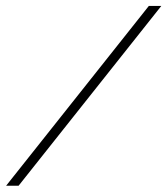

<svg xmlns="http://www.w3.org/2000/svg" viewBox="-50 -602 552 634"><path d="M-29.8 11.3 441.4 -582.3H482.6L11.4 11.3Z"/></svg>

Font: Playfair 5pt SemiExpanded Light 12pt
Style: Italic
Weight: 300
Italic angle: -15.6°
Version: Version 2.000;gftools[0.9.28]